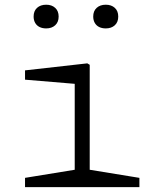

<svg xmlns="http://www.w3.org/2000/svg" viewBox="-20 -774 660 794"><path d="M83.5 -38.5 304.5 -74.5 289 -42.5V-452.5L311 -425.5L83.5 -444.5V-483L341 -512L351 -506V-42.5L335.5 -74.5L556.5 -38.5V0H83.5ZM119 -705.5Q119 -728.5 133.2 -741.5Q147.5 -754.5 171 -754.5Q194 -754.5 208.2 -741.5Q222.5 -728.5 222.5 -705.5Q222.5 -682.5 208.2 -669.5Q194 -656.5 171 -656.5Q155.5 -656.5 143.8 -662.2Q132 -668 125.5 -679.2Q119 -690.5 119 -705.5ZM365.5 -705.5Q365.5 -728.5 379.8 -741.5Q394 -754.5 417.5 -754.5Q440.5 -754.5 454.8 -741.5Q469 -728.5 469 -705.5Q469 -682.5 454.8 -669.5Q440.5 -656.5 417.5 -656.5Q402 -656.5 390.2 -662.2Q378.5 -668 372 -679.2Q365.5 -690.5 365.5 -705.5Z"/></svg>

Font: Monaspace Xenon Var ExtraLight
Style: Regular
Weight: 200
Designer: Riley Cran and the Lettermatic Team
Version: Version 1.200 (Monaspace Xenon Var)